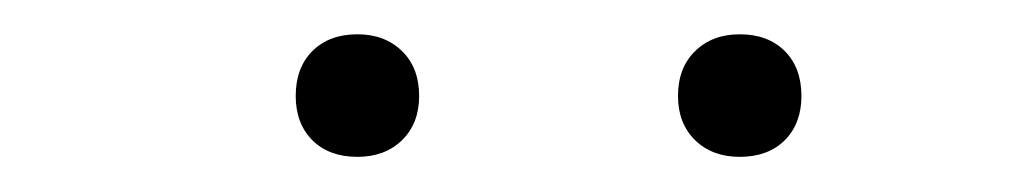

<svg xmlns="http://www.w3.org/2000/svg" viewBox="-20 -767 593 112"><path d="M411.5 -675.5Q395.5 -675.5 385.5 -685.2Q375.5 -695 375.5 -711Q375.5 -727.5 385.5 -737.2Q395.5 -747 411.5 -747Q428 -747 437.8 -737.2Q447.5 -727.5 447.5 -711Q447.5 -695 437.8 -685.2Q428 -675.5 411.5 -675.5ZM188.5 -675.5Q172 -675.5 162.2 -685.2Q152.5 -695 152.5 -711Q152.5 -727.5 162.2 -737.2Q172 -747 188.5 -747Q204.5 -747 214.5 -737.2Q224.5 -727.5 224.5 -711Q224.5 -695 214.5 -685.2Q204.5 -675.5 188.5 -675.5Z"/></svg>

Font: Encode Sans SemiExpanded ExtraLight
Style: Regular
Weight: 250
Width: 6
Designer: Multiple Designers
Foundry: Impallari Type
Version: Version 3.002